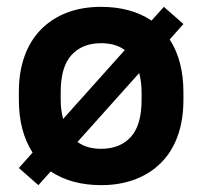

<svg xmlns="http://www.w3.org/2000/svg" viewBox="-20 -530 590 560"><path d="M275 10Q188 10 128 -30L92 10L35 -40L75 -85Q35 -147 35 -239V-261Q35 -320 51.5 -366Q68 -412 99.5 -444Q131 -476 175 -493Q219 -510 275 -510Q362 -510 422 -470L458 -510L515 -460L475 -415Q515 -353 515 -261V-239Q515 -180 498.5 -134Q482 -88 450.5 -56Q419 -24 374.5 -7Q330 10 275 10ZM344 -384Q317 -404 275 -404Q220 -404 188.5 -369.5Q157 -335 157 -261V-239Q157 -223 159 -209Q161 -195 164 -183ZM275 -96Q330 -96 361.5 -130.5Q393 -165 393 -239V-261Q393 -277 391 -291Q389 -305 386 -317L206 -116Q233 -96 275 -96Z"/></svg>

Font: PT Root UI Bold
Style: Regular
Weight: 700
Designer: Vitaly Kuzmin
Foundry: ParaType Ltd.
Version: Version 2.000G